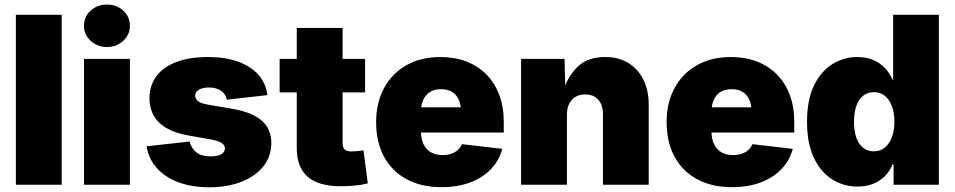

<svg xmlns="http://www.w3.org/2000/svg" viewBox="-20 -791 4088 822"><path d="M244.1 -727.5V0H47.9V-727.5Z M339.8 0V-539.1H536.1V0ZM438 -589.8Q396.5 -589.8 367.9 -616.5Q339.4 -643.1 339.4 -680.7Q339.4 -719.2 367.9 -745.4Q396.5 -771.5 438 -771.5Q479 -771.5 507.6 -745.4Q536.1 -719.2 536.1 -680.7Q536.1 -642.6 507.6 -616.2Q479 -589.8 438 -589.8Z M875.5 10.7Q800.8 10.7 743.7 -10.7Q686.5 -32.2 651.4 -71.5Q616.2 -110.8 607.4 -164.6L791.5 -185.1Q799.8 -154.8 821.3 -138.2Q842.8 -121.6 881.8 -121.6Q910.6 -121.6 926.8 -130.4Q942.9 -139.2 942.9 -155.8Q942.9 -170.4 928 -179.4Q913.1 -188.5 881.3 -194.3L784.7 -211.4Q702.6 -226.1 661.4 -266.1Q620.1 -306.2 620.1 -370.1Q620.1 -426.3 650.4 -465.8Q680.7 -505.4 736.6 -526.1Q792.5 -546.9 870.6 -546.9Q944.3 -546.9 998.8 -527.3Q1053.2 -507.8 1085.7 -471.4Q1118.2 -435.1 1125 -383.8L951.2 -364.3Q945.8 -390.1 924.8 -403.3Q903.8 -416.5 875.5 -416.5Q849.1 -416.5 832.3 -407.2Q815.4 -397.9 815.4 -381.8Q815.4 -369.6 826.2 -359.4Q836.9 -349.1 866.2 -343.8L977.1 -324.7Q1060.1 -310.1 1100.8 -274.4Q1141.6 -238.8 1141.6 -178.7Q1141.6 -121.1 1107.4 -78.6Q1073.2 -36.1 1013.4 -12.7Q953.6 10.7 875.5 10.7Z M1543 -539.1V-395.5H1177.2V-539.1ZM1250.5 -671.4H1446.8V-178.2Q1446.8 -159.7 1455.6 -151.1Q1464.4 -142.6 1485.4 -142.6Q1495.1 -142.6 1512.7 -144.3Q1530.3 -146 1536.1 -147.5L1554.7 -5.9Q1525.4 1.5 1495.4 3.9Q1465.3 6.3 1437.5 6.3Q1343.8 6.3 1297.1 -34.4Q1250.5 -75.2 1250.5 -156.7Z M1870.1 10.3Q1784.2 10.3 1721.4 -23.4Q1658.7 -57.1 1624.5 -119.6Q1590.3 -182.1 1590.3 -268.6Q1590.3 -351.6 1624.5 -414.3Q1658.7 -477.1 1720.5 -512Q1782.2 -546.9 1865.7 -546.9Q1926.8 -546.9 1976.8 -527.6Q2026.9 -508.3 2062.5 -472.2Q2098.1 -436 2117.4 -385Q2136.7 -334 2136.7 -270.5V-223.6H1650.4V-331.5H2045.4L1954.1 -310.1Q1954.1 -341.8 1944.3 -363.8Q1934.6 -385.7 1915.5 -397.5Q1896.5 -409.2 1868.2 -409.2Q1840.3 -409.2 1821.3 -397.5Q1802.2 -385.7 1792.2 -363.8Q1782.2 -341.8 1782.2 -310.1V-230Q1782.2 -195.8 1793.7 -172.9Q1805.2 -149.9 1825.9 -138.4Q1846.7 -127 1875 -127Q1895 -127 1911.6 -132.6Q1928.2 -138.2 1939.9 -148.7Q1951.7 -159.2 1957.5 -173.8L2130.4 -153.8Q2117.7 -104.5 2082.3 -67.4Q2046.9 -30.3 1993.2 -10Q1939.5 10.3 1870.1 10.3Z M2407.2 -299.3V0H2210.9V-539.1H2397L2400.4 -398.9H2390.1Q2409.7 -462.4 2452.4 -504.6Q2495.1 -546.9 2570.8 -546.9Q2628.9 -546.9 2670.7 -521Q2712.4 -495.1 2734.9 -449Q2757.3 -402.8 2757.3 -342.8V0H2561.5V-300.8Q2561.5 -341.3 2541.5 -364Q2521.5 -386.7 2484.9 -386.7Q2460.9 -386.7 2443.6 -376.2Q2426.3 -365.7 2416.7 -346.4Q2407.2 -327.1 2407.2 -299.3Z M3113.8 10.3Q3027.8 10.3 2965.1 -23.4Q2902.3 -57.1 2868.2 -119.6Q2834 -182.1 2834 -268.6Q2834 -351.6 2868.2 -414.3Q2902.3 -477.1 2964.1 -512Q3025.9 -546.9 3109.4 -546.9Q3170.4 -546.9 3220.5 -527.6Q3270.5 -508.3 3306.2 -472.2Q3341.8 -436 3361.1 -385Q3380.4 -334 3380.4 -270.5V-223.6H2894V-331.5H3289.1L3197.8 -310.1Q3197.8 -341.8 3188 -363.8Q3178.2 -385.7 3159.2 -397.5Q3140.1 -409.2 3111.8 -409.2Q3084 -409.2 3064.9 -397.5Q3045.9 -385.7 3035.9 -363.8Q3025.9 -341.8 3025.9 -310.1V-230Q3025.9 -195.8 3037.4 -172.9Q3048.8 -149.9 3069.6 -138.4Q3090.3 -127 3118.7 -127Q3138.7 -127 3155.3 -132.6Q3171.9 -138.2 3183.6 -148.7Q3195.3 -159.2 3201.2 -173.8L3374 -153.8Q3361.3 -104.5 3325.9 -67.4Q3290.5 -30.3 3236.8 -10Q3183.1 10.3 3113.8 10.3Z M3651.9 7.8Q3591.8 7.8 3542.5 -23.2Q3493.2 -54.2 3464.1 -116Q3435.1 -177.7 3435.1 -269.5Q3435.1 -364.3 3465.3 -425.8Q3495.6 -487.3 3544.7 -517.1Q3593.8 -546.9 3649.9 -546.9Q3689 -546.9 3718.5 -534.2Q3748 -521.5 3768.8 -499.5Q3789.6 -477.5 3801.3 -449.7H3803.7V-727.5H3999.5V0H3805.7V-87.9H3801.8Q3790 -59.1 3769.3 -37.8Q3748.5 -16.6 3719 -4.4Q3689.5 7.8 3651.9 7.8ZM3721.2 -143.1Q3748 -143.1 3767.6 -158.7Q3787.1 -174.3 3798.1 -202.6Q3809.1 -231 3809.1 -269.5Q3809.1 -309.1 3798.1 -337.4Q3787.1 -365.7 3767.6 -381.1Q3748 -396.5 3721.2 -396.5Q3694.3 -396.5 3675.3 -381.1Q3656.2 -365.7 3646.2 -337.4Q3636.2 -309.1 3636.2 -269.5Q3636.2 -230.5 3646.2 -201.9Q3656.2 -173.3 3675.3 -158.2Q3694.3 -143.1 3721.2 -143.1Z"/></svg>

Font: Inter 18pt Black
Style: Regular
Weight: 900
Designer: Rasmus Andersson
Foundry: rsms
Version: Version 4.001;git-66647c0bb